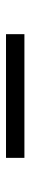

<svg xmlns="http://www.w3.org/2000/svg" viewBox="243 -952 100 626"><g transform="rotate(-90 293.0 -639.0)"><path d="M91.3 -609.4H494.6V-669.4H91.3Z"/></g></svg>

Font: Cascadia Mono NF Light
Style: Regular
Weight: 300
Monospace: yes
Designer: Aaron Bell
Foundry: Saja Typeworks
Version: Version 2404.023